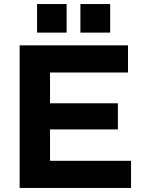

<svg xmlns="http://www.w3.org/2000/svg" viewBox="-20 -928 697 948"><path d="M309 -767H163V-908H309ZM524 -767H377V-908H524ZM627 0H77V-704H612V-570H227V-418H562V-289H227V-134H627Z"/></svg>

Font: CBA Beacon Sans Extra Bold
Style: Regular
Weight: 800
Designer: Wei Huang
Foundry: Wei Huang
Version: Version 1.002